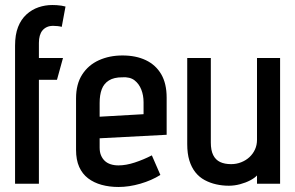

<svg xmlns="http://www.w3.org/2000/svg" viewBox="-20 -732 1176 765"><path d="M226 -625 241 -706Q234 -708 224.5 -709.5Q215 -711 205.5 -711.5Q196 -712 188 -712Q160 -712 133.5 -703Q107 -694 85.5 -674.5Q64 -655 52 -624.5Q40 -594 40 -550V0H135V-414H207L231 -501H135V-561Q135 -577 138.5 -589.5Q142 -602 149 -610.5Q156 -619 166.5 -624Q177 -629 192 -629Q200 -629 209.5 -628Q219 -627 226 -625Z M377 -144V-181L644 -195V-343Q644 -399 622.5 -436Q601 -473 561.5 -492Q522 -511 468 -511Q416 -511 374 -492Q332 -473 307.5 -435Q283 -397 283 -340V-135Q283 -95 295.5 -67Q308 -39 331 -21.5Q354 -4 385 4.5Q416 13 452 13Q494 13 539 0Q584 -13 619 -35L585 -113Q552 -96 517 -84.5Q482 -73 452 -73Q435 -73 421 -77.5Q407 -82 397.5 -91Q388 -100 382.5 -113Q377 -126 377 -144ZM552 -325V-277L377 -267V-322Q377 -354 385.5 -376.5Q394 -399 414 -411.5Q434 -424 467 -424Q498 -426 516 -412Q534 -398 543 -375Q552 -352 552 -325Z M1004 -33V0H1096V-501H1004V-175Q1004 -154 996 -136.5Q988 -119 974 -106Q960 -93 941 -85.5Q922 -78 901 -78Q875 -78 857 -86.5Q839 -95 829.5 -114Q820 -133 820 -164V-501H726V-158Q726 -120 734.5 -92.5Q743 -65 758.5 -45.5Q774 -26 795.5 -14.5Q817 -3 841.5 2.5Q866 8 892 8Q914 8 936.5 2Q959 -4 977 -13.5Q995 -23 1004 -33Z"/></svg>

Font: Advent Pro SemiBold
Style: Regular
Weight: 600
Designer: VivaRado, Andreas Kalpakidis
Foundry: VivaRado, Andreas Kalpakidis
Version: Version 3.000